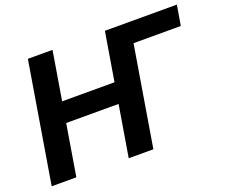

<svg xmlns="http://www.w3.org/2000/svg" viewBox="-119 -910 1280 1092"><g transform="rotate(-20 521.5 -364.0)"><path d="M1042.8 -727.5 1022.1 -605.6H707.3L608.5 -727.5ZM20.3 0 140.9 -727.5H290.1L241.3 -433.7H558.3L607.1 -727.5H756.3L635.7 0H486.5L538 -310H220.8L169.5 0Z"/></g></svg>

Font: Adwaita Sans
Style: Italic
Weight: 400
Italic angle: -9.39999°
Designer: Rasmus Andersson
Foundry: rsms
Version: Version 4.001;git-9221beed3